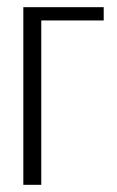

<svg xmlns="http://www.w3.org/2000/svg" viewBox="-20 -515 327 535"><path d="M45 0V-495H269V-458H95V0Z"/></svg>

Font: Alumni Sans Light
Style: Regular
Weight: 300
Version: Version 1.018